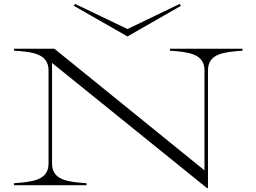

<svg xmlns="http://www.w3.org/2000/svg" viewBox="-20 -950 1311 985"><path d="M852 -700V-690C944 -683 1029 -676 1029 -589V-76L259 -700H52V-690C143 -684 229 -676 229 -589V-111C229 -24 144 -17 52 -10V0H424V-10C333 -17 247 -23 247 -111V-627L1042 15H1047V-589C1047 -677 1133 -683 1224 -690V-700ZM359 -920 634 -763 908 -920 902 -930 634 -801 365 -930Z"/></svg>

Font: Sprat Extended Light
Style: Regular
Weight: 300
Width: 9
Designer: Ethan Nakache
Foundry: Collletttivo
Version: Version 2.000;Glyphs 3.2 (3217)